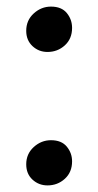

<svg xmlns="http://www.w3.org/2000/svg" viewBox="-20 -552 297 582"><path d="M124 -394.5Q97.5 -394.5 78.5 -412.2Q59.5 -430 59.5 -458.5Q59.5 -490.5 82.2 -511.2Q105 -532 134.5 -532Q166.5 -532 182.5 -512.5Q198.5 -493 198.5 -467.5Q198.5 -434.5 176.5 -414.5Q154.5 -394.5 124 -394.5ZM124 10Q97.5 10 78.5 -7.5Q59.5 -25 59.5 -54Q59.5 -85.5 82.2 -106.2Q105 -127 134.5 -127Q166.5 -127 182.5 -107.5Q198.5 -88 198.5 -63Q198.5 -30 176.5 -10Q154.5 10 124 10Z"/></svg>

Font: Merriweather Light 18pt
Style: Regular
Weight: 400
Version: Version 2.100